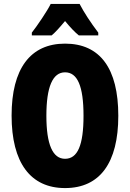

<svg xmlns="http://www.w3.org/2000/svg" viewBox="-20 -947 661 977"><path d="M385 -927H238C221 -892 169 -815 142 -781V-767H243C260 -781 283 -806 311 -840C338 -807 361 -783 381 -767H480V-781C440 -834 408 -883 385 -927ZM582 -358C582 -599 489 -725 311 -725C134 -725 39 -597 39 -359C39 -119 135 10 311 10C488 10 582 -118 582 -358ZM216 -358C216 -505 248 -579 311 -579C374 -579 405 -509 405 -358C405 -208 375 -139 311 -139C248 -139 216 -212 216 -358Z"/></svg>

Font: Noto Sans Devanagari ExtraCondensed Black
Style: Regular
Weight: 900
Width: 2
Designer: Jelle Bosma - Monotype Design Team
Foundry: Monotype Imaging Inc.
Version: Version 2.004